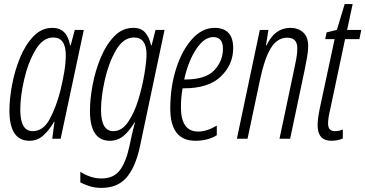

<svg xmlns="http://www.w3.org/2000/svg" viewBox="-20 -677 1783 937"><path d="M79 -142Q79 -207 98 -289.5Q117 -372 153 -433Q189 -494 240 -494Q301 -494 301 -408Q301 -370 293.5 -325.5Q286 -281 274 -232Q255 -158 223.5 -97.5Q192 -37 139 -37Q79 -37 79 -142ZM244 -83H246L235 0H276L389 -531H345L325 -456H322Q307 -541 236 -541Q183 -541 143.5 -500Q104 -459 78 -396Q52 -333 39 -263.5Q26 -194 26 -138Q26 10 124 10Q162 10 190.5 -15Q219 -40 244 -83Z M473 -141Q473 -204 491.5 -287Q510 -370 546 -432Q582 -494 634 -494Q695 -494 695 -411Q695 -379 685 -317.5Q675 -256 655.5 -191.5Q636 -127 605.5 -82Q575 -37 533 -37Q473 -37 473 -141ZM662 42 783 -531H739L720 -456H717Q709 -494 689 -517.5Q669 -541 631 -541Q577 -541 537.5 -500Q498 -459 471.5 -395.5Q445 -332 432 -262.5Q419 -193 419 -136Q419 10 516 10Q554 10 582.5 -13.5Q611 -37 637 -80H639Q627 -36 622 -12L611 39Q594 117 563.5 155.5Q533 194 475 194Q445 194 416.5 183.5Q388 173 372 161V213Q388 222 415.5 231Q443 240 474 240Q553 240 596.5 190.5Q640 141 662 42Z M1038 -17V-64Q989 -35 947 -35Q863 -35 863 -154Q863 -202 871 -246H878Q998 -246 1058 -304Q1118 -362 1118 -442Q1118 -541 1027 -541Q967 -541 918 -487Q869 -433 840 -343.5Q811 -254 811 -147Q811 10 934 10Q994 10 1038 -17ZM1021 -496Q1068 -496 1068 -439Q1068 -379 1025.5 -334Q983 -289 883 -289H879Q898 -377 937 -436.5Q976 -496 1021 -496Z M1188 0 1249 -288Q1270 -389 1301 -441Q1332 -493 1382 -493Q1431 -493 1431 -441Q1431 -418 1426 -390.5Q1421 -363 1415 -336L1344 0H1396L1467 -337Q1473 -365 1478.5 -396.5Q1484 -428 1484 -451Q1484 -497 1459.5 -519Q1435 -541 1397 -541Q1321 -541 1281 -456H1278L1290 -531H1248L1136 0Z M1653 -1V-45Q1634 -37 1613 -37Q1581 -37 1581 -75Q1581 -99 1591 -141L1664 -486H1734L1743 -531H1674L1701 -657H1662L1624 -531L1574 -519L1567 -486H1613L1540 -145Q1530 -96 1530 -66Q1530 10 1597 10Q1627 10 1653 -1Z"/></svg>

Font: Noto Sans Display Condensed Light
Style: Italic
Weight: 300
Width: 3
Designer: Monotype Design team
Foundry: Monotype Imaging Inc.
Version: 1.000